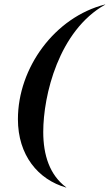

<svg xmlns="http://www.w3.org/2000/svg" viewBox="-20 -736 496 868"><path d="M279.5 112V111C204.5 55.5 175.5 -35 175.5 -139.5C175.5 -305 245.5 -597.5 455.5 -715V-716C227.5 -658.5 61 -429.5 61 -197C61 -34.5 152 76 279.5 112Z"/></svg>

Font: Beautique Display Medium
Style: Bold
Weight: 900
Italic angle: -12°
Designer: Nhat-Quang Ngo
Version: Version 1.100;Glyphs 3.2.3 (3260)